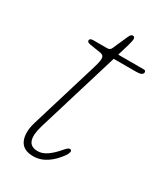

<svg xmlns="http://www.w3.org/2000/svg" viewBox="-137 -566 550 636"><g transform="rotate(30 138.0 -248.0)"><path d="M116 -401 74.5 -407.5Q61.5 -409.5 61.5 -416.5Q61.5 -425 75 -425H127.5Q139 -425 143 -434L169 -492.5Q174 -504 181 -504Q189 -504 189 -494.5Q189 -487.5 184 -470L170.5 -425H267.5Q276 -425 276 -418.5Q276 -405.5 251 -405.5H164.5L69.5 -93Q46 -14.5 98.5 -14.5Q116.5 -14.5 134.2 -26.8Q152 -39 172.5 -63.5Q184.5 -78 192 -73.5Q196 -71.5 194.5 -65.5Q193 -59.5 189 -53Q169.5 -24.5 145.5 -8.5Q121.5 7.5 94.5 7.5Q55 7.5 42.8 -20.2Q30.5 -48 44 -92L122.5 -350.5Q131 -378.5 129.5 -388.8Q128 -399 116 -401Z"/></g></svg>

Font: Fraunces 144pt S100 Thin
Style: Italic
Weight: 100
Italic angle: -16°
Version: Version 1.000; ttfautohint (v1.8.3)